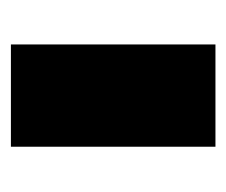

<svg xmlns="http://www.w3.org/2000/svg" viewBox="-52 -550 415 352"><g transform="rotate(-90 156.0 -374.5)"><path d="M125 -562.5H187.5V-500H125ZM125 -500H187.5V-437.5H125ZM125 -437.5H187.5V-375H125ZM125 -375H187.5V-312.5H125ZM125 -312.5H187.5V-250H125ZM125 -250H187.5V-187.5H125ZM62.5 -250H125V-187.5H62.5ZM62.5 -312.5H125V-250H62.5ZM62.5 -375H125V-312.5H62.5ZM62.5 -437.5H125V-375H62.5ZM62.5 -500H125V-437.5H62.5ZM62.5 -562.5H125V-500H62.5ZM187.5 -562.5H250V-500H187.5ZM187.5 -500H250V-437.5H187.5ZM187.5 -437.5H250V-375H187.5ZM187.5 -375H250V-312.5H187.5ZM187.5 -312.5H250V-250H187.5ZM187.5 -250H250V-187.5H187.5Z"/></g></svg>

Font: Yarndings 12
Style: Regular
Weight: 400
Designer: Sarah Cadigan-Fried
Version: Version 1.000; ttfautohint (v1.8.4.7-5d5b)